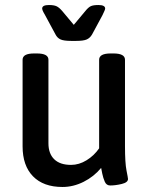

<svg xmlns="http://www.w3.org/2000/svg" viewBox="-20 -738 597 765"><path d="M70 -155V-500Q70 -525 116 -525H127Q173 -525 173 -500V-167Q173 -126 196 -103.5Q219 -81 263 -81Q295 -81 325 -99.5Q355 -118 375 -147V-500Q375 -525 421 -525H432Q478 -525 478 -500V-156Q478 -89 484 -59Q490 -29 490 -25Q490 -11 465 -5Q440 1 419 1Q404 1 397.5 -14Q391 -29 387.5 -46Q384 -63 383 -69Q354 -34 313 -13.5Q272 7 229 7Q153 7 111.5 -35.5Q70 -78 70 -155ZM201 -601 160 -677Q158 -680 153 -689.5Q148 -699 148 -704Q148 -718 175 -718Q195 -718 205.5 -713Q216 -708 228 -694L274 -639L320 -694Q332 -709 342 -713.5Q352 -718 372 -718Q399 -718 399 -704Q399 -700 394.5 -691Q390 -682 388 -677L347 -601Q339 -587 326 -581Q313 -575 283 -575H264Q234 -575 221 -581Q208 -587 201 -601Z"/></svg>

Font: Asap-Medium
Style: Regular
Weight: 500
Designer: Pablo Cosgaya
Foundry: Omnibus-Type
Version: Version 2.000; ttfautohint (v1.8)